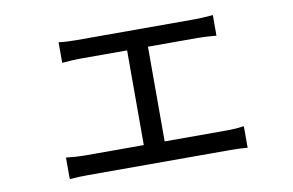

<svg xmlns="http://www.w3.org/2000/svg" viewBox="-61 -623 1122 735"><g transform="rotate(-10 500.0 -255.5)"><path d="M538.1 -72.3H780.3Q814.5 -72.3 846.7 -77.1V6.8Q817.4 3.9 780.3 3.9H226.6Q191.4 3.9 155.3 6.8V-77.1Q194.3 -72.3 226.6 -72.3H457V-440.4H273.4Q247.1 -440.4 204.1 -436.5V-516.6Q232.4 -512.7 273.4 -512.7H733.4Q760.7 -512.7 803.7 -516.6V-436.5Q758.8 -440.4 733.4 -440.4H538.1Z"/></g></svg>

Font: Gen Shin Gothic Regular
Style: Regular
Weight: 400
Designer: [Source Han Sans]
Ryoko NISHIZUKA  (kana & ideographs); Paul D. Hunt (Latin, Greek & Cyrillic); Wenlong ZHANG  (bopomofo
Version: Version 1.002.20150607